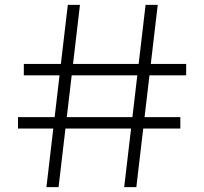

<svg xmlns="http://www.w3.org/2000/svg" viewBox="-20 -770 839 790"><path d="M259 -750H309L221 0H171ZM579 -750H629L541 0H491ZM78 -507H746V-460H78ZM54 -288H722V-241H54Z"/></svg>

Font: Unbounded ExtraLight
Style: Regular
Weight: 250
Designer: Luke Prowse, Jean-Baptiste Morizot, Fátima Lázaro, Florian Runge
Foundry: NaN
Version: Version 1.701;gftools[0.9.28.dev5+ged2979d]